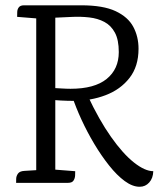

<svg xmlns="http://www.w3.org/2000/svg" viewBox="-20 -699 617 734"><path d="M71.9 -678.7H290.8Q374.6 -678.7 422.1 -656.3Q469.6 -633.9 489.6 -596.4Q509.6 -558.9 509.6 -512.5Q509.6 -445 475 -400.9Q440.5 -356.7 383.6 -335.1Q326.8 -313.4 259.3 -313.4Q238.3 -313.4 212.8 -314.7Q187.3 -316 165.1 -318L170.8 -363.4Q189.6 -362.4 211.7 -361Q233.8 -359.6 249.7 -359.6Q341.3 -359.6 387.7 -397.2Q434.1 -434.8 434.1 -500Q434.1 -546.6 419.4 -574Q404.7 -601.5 379.2 -615.1Q353.7 -628.7 321 -632.4Q288.3 -636.1 253.4 -634.3L192.6 -631.5L119.5 -628.6L45.5 -634.6Q45.5 -643.3 45.9 -653.5Q46.2 -663.6 52.1 -671.2Q57.9 -678.7 71.9 -678.7ZM190.8 -50.5 267.5 -44.5Q267.7 -38.7 267.1 -27.8Q266.5 -16.9 260.9 -8.5Q255.4 0 239.9 0H41.6Q41.8 -5 41.9 -15.4Q42 -25.7 48.6 -35.2Q55.3 -44.7 72.9 -45.7L118.5 -48.5ZM191.4 -647V0H118.5V-647ZM255.4 -332 314.9 -334.1Q358.6 -240.6 404.3 -175.9Q450 -111.1 492 -77.9Q534.1 -44.6 566 -44.6Q565.2 -17.8 550.5 -1.4Q535.9 15 513.8 15Q486.6 15 456.7 -6.9Q426.9 -28.8 397.2 -66.2Q367.5 -103.5 340.5 -148.7Q313.5 -193.9 291.5 -241.6Q269.5 -289.3 255.4 -332Z"/></svg>

Font: Karma Variable Light
Style: Regular
Weight: 300
Designer: Joana Correia
Foundry: Indian Type Foundry
Version: Version 3.000